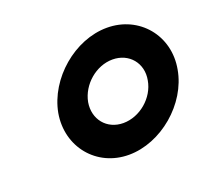

<svg xmlns="http://www.w3.org/2000/svg" viewBox="-71 -819 562 514"><g transform="rotate(-20 210.0 -562.0)"><path d="M217 -392C309 -392 401 -470 417 -562C434 -654 369 -732 277 -732C185 -732 94 -654 77 -562C61 -470 125 -392 217 -392ZM162 -562C171 -609 215 -647 262 -647C309 -647 341 -609 332 -562C324 -515 279 -477 232 -477C185 -477 154 -515 162 -562Z"/></g></svg>

Font: Uncut Sans Medium
Style: Italic
Weight: 500
Italic angle: -10°
Designer: Kasper Nordkvist
Foundry: Uncut Type
Version: Version 1.111;FEAKit 1.0